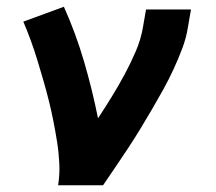

<svg xmlns="http://www.w3.org/2000/svg" viewBox="-20 -548 640 568"><path d="M152 0Q157 -32 155.5 -64Q154 -96 149 -127.5Q144 -159 138 -189.5Q132 -220 124.5 -250Q117 -280 108.5 -309.5Q100 -339 91 -368.5Q82 -398 71.5 -427Q61 -456 49 -484L169 -528Q204 -450 228.5 -366.5Q253 -283 270 -198Q291 -230 311 -262.5Q331 -295 349 -328.5Q367 -362 382 -397Q397 -432 403 -468L412 -520H545L536 -468Q531 -436 519.5 -405.5Q508 -375 494 -344.5Q480 -314 464 -285Q448 -256 431 -227Q414 -198 396.5 -169Q379 -140 360.5 -112Q342 -84 323 -56Q304 -28 285 0Z"/></svg>

Font: Iosevka Etoile XBdObl
Style: Regular
Weight: 800
Italic angle: -9°
Designer: Belleve Invis
Foundry: Belleve Invis
Version: Version 15.5.2; ttfautohint (v1.8.4)